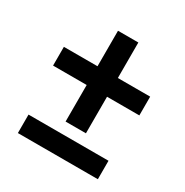

<svg xmlns="http://www.w3.org/2000/svg" viewBox="-147 -743 830 862"><g transform="rotate(30 268.0 -311.5)"><path d="M326.2 -439V-623H220.7V-439H46.4V-341.8H220.7V-152.3H326.2V-341.8H493.7V-439ZM475.6 -0.5V-96.2H61V-0.5Z"/></g></svg>

Font: FAU Chimera Medium
Style: Regular
Weight: 500
Version: Version 1.002;hotconv 1.0.117;makeotfexe 2.5.65602